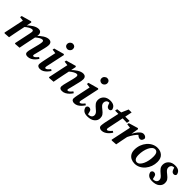

<svg xmlns="http://www.w3.org/2000/svg" viewBox="284 -1963 3251 3251"><g transform="rotate(45 1909.5 -337.5)"><path d="M618 12Q557 12 557 -38Q557 -57 561.5 -76.5Q566 -96 572 -119L609 -265Q614 -288 617.5 -307Q621 -326 621 -339Q621 -372 594 -372Q548 -372 465 -296L467 -335Q517 -388 570.5 -421.5Q624 -455 670 -455Q699 -455 717.5 -437Q736 -419 736 -382Q736 -363 732 -342Q728 -321 723 -299L680 -126Q676 -110 673 -99.5Q670 -89 670 -81Q670 -72 675 -67Q680 -62 687 -62Q714 -62 762 -123L788 -104Q769 -75 743.5 -48Q718 -21 686.5 -4.5Q655 12 618 12ZM165 0 67 7 55 -1 135 -380 172 -359 57 -373 62 -405 239 -455 254 -443 231 -328 203 -195Q193 -146 183.5 -98Q174 -50 165 0ZM416 0 319 7 307 -1 367 -286Q369 -301 372.5 -315.5Q376 -330 376 -341Q376 -372 349 -372Q325 -372 291 -353.5Q257 -335 215 -297L216 -335Q266 -388 321 -421.5Q376 -455 424 -455Q453 -455 471.5 -437Q490 -419 490 -382Q490 -367 487 -350.5Q484 -334 481 -317L455 -195Q445 -146 435 -98Q425 -50 416 0Z M847 -42Q847 -58 851 -79Q855 -100 859 -124L913 -381L932 -360L835 -373L840 -405L1020 -455L1035 -444L967 -126Q963 -112 961.5 -101Q960 -90 960 -82Q960 -72 965 -67Q970 -62 977 -62Q1003 -62 1051 -123L1077 -104Q1058 -75 1033.5 -48.5Q1009 -22 978.5 -5Q948 12 910 12Q883 12 865 -1.5Q847 -15 847 -42ZM1003 -555Q978 -555 959.5 -571.5Q941 -588 941 -617Q941 -646 962.5 -666.5Q984 -687 1011 -687Q1038 -687 1055 -670.5Q1072 -654 1072 -626Q1072 -597 1051 -576Q1030 -555 1003 -555Z M1379 -38Q1379 -57 1384 -76.5Q1389 -96 1394 -119L1431 -265Q1436 -288 1440 -307Q1444 -326 1444 -339Q1444 -372 1416 -372Q1394 -372 1359.5 -353.5Q1325 -335 1282 -296L1284 -334Q1334 -387 1389 -421Q1444 -455 1491 -455Q1521 -455 1539.5 -437Q1558 -419 1558 -382Q1558 -363 1554 -342Q1550 -321 1545 -299L1503 -126Q1499 -110 1495.5 -99.5Q1492 -89 1492 -81Q1492 -62 1509 -62Q1537 -62 1584 -123L1610 -104Q1592 -75 1566 -48.5Q1540 -22 1508 -5Q1476 12 1439 12Q1379 12 1379 -38ZM1231 0 1133 7 1121 -1 1201 -380 1238 -359 1123 -373 1128 -405 1305 -455 1320 -443 1297 -328 1269 -195Q1259 -146 1249.5 -98Q1240 -50 1231 0Z M1669 -42Q1669 -58 1673 -79Q1677 -100 1681 -124L1735 -381L1754 -360L1657 -373L1662 -405L1842 -455L1857 -444L1789 -126Q1785 -112 1783.5 -101Q1782 -90 1782 -82Q1782 -72 1787 -67Q1792 -62 1799 -62Q1825 -62 1873 -123L1899 -104Q1880 -75 1855.5 -48.5Q1831 -22 1800.5 -5Q1770 12 1732 12Q1705 12 1687 -1.5Q1669 -15 1669 -42ZM1825 -555Q1800 -555 1781.5 -571.5Q1763 -588 1763 -617Q1763 -646 1784.5 -666.5Q1806 -687 1833 -687Q1860 -687 1877 -670.5Q1894 -654 1894 -626Q1894 -597 1873 -576Q1852 -555 1825 -555Z M2037 -4 1988 -28Q2003 -25 2015 -24Q2027 -23 2040 -23Q2080 -23 2101.5 -42Q2123 -61 2123 -92Q2123 -113 2109.5 -133.5Q2096 -154 2060 -182Q2024 -211 2001 -240.5Q1978 -270 1978 -314Q1978 -372 2021 -413.5Q2064 -455 2141 -455Q2248 -455 2267 -367Q2261 -330 2222 -330Q2204 -330 2188.5 -342Q2173 -354 2164 -380L2144 -437L2190 -414Q2174 -417 2152 -417Q2112 -417 2095 -396Q2078 -375 2078 -348Q2078 -320 2095 -299Q2112 -278 2149 -250Q2191 -218 2209 -190.5Q2227 -163 2227 -123Q2227 -66 2180.5 -27Q2134 12 2047 12Q1990 12 1957.5 -12.5Q1925 -37 1918 -81Q1922 -99 1934 -110Q1946 -121 1964 -121Q1987 -121 2001.5 -109Q2016 -97 2022 -69Z M2313 -391 2321 -433 2436 -446V-441H2610L2601 -386L2431 -391ZM2334 -126 2397 -417 2462 -567H2533L2442 -127Q2439 -112 2437 -101Q2435 -90 2435 -82Q2435 -72 2440.5 -67Q2446 -62 2453 -62Q2478 -62 2529 -123L2555 -104Q2537 -75 2511.5 -48.5Q2486 -22 2454.5 -5Q2423 12 2387 12Q2359 12 2341 -2Q2323 -16 2323 -44Q2323 -60 2326.5 -80.5Q2330 -101 2334 -126Z M2772 -217 2766 -263Q2787 -314 2814.5 -357.5Q2842 -401 2873 -428Q2904 -455 2934 -455Q2957 -455 2975.5 -445Q2994 -435 3003 -415Q3002 -387 2988 -367Q2974 -347 2946 -347Q2927 -347 2909.5 -358.5Q2892 -370 2873 -390L2861 -403L2905 -402Q2859 -362 2828 -316Q2797 -270 2772 -217ZM2620 -1 2700 -380 2737 -359 2622 -373 2627 -405 2795 -455 2810 -443 2784 -290 2786 -280 2768 -195Q2758 -146 2748.5 -98Q2739 -50 2730 0L2632 7Z M3180 12Q3133 12 3094.5 -6.5Q3056 -25 3033.5 -62.5Q3011 -100 3011 -157Q3011 -216 3031 -270Q3051 -324 3086 -365.5Q3121 -407 3168 -431Q3215 -455 3269 -455Q3341 -455 3388.5 -412.5Q3436 -370 3436 -284Q3436 -226 3416.5 -172.5Q3397 -119 3362 -77.5Q3327 -36 3280.5 -12Q3234 12 3180 12ZM3191 -32Q3221 -32 3245 -55Q3269 -78 3287 -116.5Q3305 -155 3314.5 -202Q3324 -249 3324 -297Q3324 -359 3305.5 -384Q3287 -409 3258 -409Q3229 -409 3204 -386.5Q3179 -364 3161 -326Q3143 -288 3133 -241Q3123 -194 3123 -146Q3123 -82 3142.5 -57Q3162 -32 3191 -32Z M3589 -4 3540 -28Q3555 -25 3567 -24Q3579 -23 3592 -23Q3632 -23 3653.5 -42Q3675 -61 3675 -92Q3675 -113 3661.5 -133.5Q3648 -154 3612 -182Q3576 -211 3553 -240.5Q3530 -270 3530 -314Q3530 -372 3573 -413.5Q3616 -455 3693 -455Q3800 -455 3819 -367Q3813 -330 3774 -330Q3756 -330 3740.5 -342Q3725 -354 3716 -380L3696 -437L3742 -414Q3726 -417 3704 -417Q3664 -417 3647 -396Q3630 -375 3630 -348Q3630 -320 3647 -299Q3664 -278 3701 -250Q3743 -218 3761 -190.5Q3779 -163 3779 -123Q3779 -66 3732.5 -27Q3686 12 3599 12Q3542 12 3509.5 -12.5Q3477 -37 3470 -81Q3474 -99 3486 -110Q3498 -121 3516 -121Q3539 -121 3553.5 -109Q3568 -97 3574 -69Z"/></g></svg>

Font: Lisu Bosa Black
Style: Italic
Weight: 900
Italic angle: -19°
Designer: David Morse, Annie Olsen, Victor Gaultney, Frank Grießhammer (Latin)
Foundry: SIL International
Version: Version 2.000